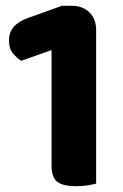

<svg xmlns="http://www.w3.org/2000/svg" viewBox="-20 -635 426 663"><path d="M53 -425Q39 -434 25 -450.5Q11 -467 11 -496Q11 -550 77 -573L194 -615H228Q266 -615 289 -592Q312 -569 312 -531V-1Q301 2 283 5Q265 8 243 8Q198 8 178 -7Q158 -22 158 -64V-462Z"/></svg>

Font: Baloo Paaji 2
Style: Bold
Weight: 700
Designer: Shuchita Grover, Noopur Datye and Ek Type
Foundry: Ek Type
Version: Version 1.640;hotconv 1.0.111;makeotfexe 2.5.65597; ttfautoh